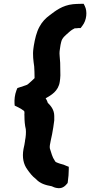

<svg xmlns="http://www.w3.org/2000/svg" viewBox="-20 -791 472 1005"><path d="M56 -249 57 -238 68 -233C83 -226 98 -217 105 -211C108 -208 108 -207 108 -200V-197C108 -195 107 -191 108 -183C108 -159 110 -135 115 -115C117 -97 115 -74 111 -55V-53C110 -41 106 -26 103 -11C95 33 103 69 123 96C135 113 148 131 169 147C189 169 217 178 251 184C256 186 267 193 286 194C309 195 322 182 334 167L335 160C338 139 340 116 340 95V82L327 77C319 73 309 69 295 66C285 63 281 61 274 58C271 57 271 57 266 49C254 32 249 11 241 -14C237 -32 252 -73 259 -125L264 -161V-184C264 -217 245 -238 230 -253C229 -255 227 -265 219 -276L220 -277C246 -292 286 -313 293 -364C294 -373 296 -384 296 -396V-398C296 -423 295 -443 295 -462C294 -486 290 -509 292 -523L295 -544C296 -553 297 -557 300 -570C305 -594 322 -605 344 -625C354 -634 368 -642 372 -642H378C378 -642 350 -643 380 -643C385 -643 387 -644 389 -644H402L411 -656C434 -685 438 -731 424 -759L418 -771H404C388 -771 374 -770 362 -769C306 -763 270 -734 241 -712C219 -696 201 -678 186 -650C171 -622 163 -588 157 -552L155 -538C150 -503 155 -472 159 -443C160 -430 161 -402 161 -382C153 -373 139 -362 126 -350C120 -345 111 -344 83 -334L71 -330L66 -318C57 -294 55 -270 56 -249Z"/></svg>

Font: Hussar Pisanka
Style: BlkKur
Weight: 700
Designer: Robert Jablonski
Foundry: Cannot Into Space Fonts
Version: Version 1.070